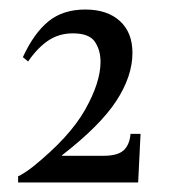

<svg xmlns="http://www.w3.org/2000/svg" viewBox="-20 -753 362 403"><path d="M254 -472H275L270 -370H18V-383Q23 -385 31.5 -390.5Q40 -396 49 -403Q126 -465 158.5 -522.5Q191 -580 191 -623Q191 -648 179 -665.5Q167 -683 133 -683Q104 -683 81.5 -668Q59 -653 39 -624L28 -633Q51 -683 81.5 -708Q112 -733 159 -733Q205 -733 231.5 -709Q258 -685 258 -642Q258 -593 224 -541Q190 -489 110 -427V-426H197Q227 -426 239.5 -437.5Q252 -449 254 -472Z"/></svg>

Font: Bona Nova SC
Style: Regular
Weight: 400
Designer: Mateusz Machalski
Foundry: Capitalics
Version: Version 4.001; ttfautohint (v1.8.4.7-5d5b)